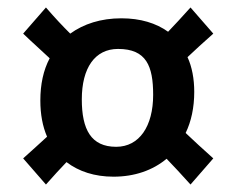

<svg xmlns="http://www.w3.org/2000/svg" viewBox="-20 -511 633 514"><path d="M88 -242C88 -205 94 -173 106 -145C87 -127 67 -110 42 -87L103 -17C124 -41 141 -59 158 -77C191 -52 233 -38 284 -38C340 -38 389 -55 426 -86C446 -65 465 -45 490 -17L551 -87C521 -114 500 -133 477 -155C492 -186 500 -223 500 -265C500 -300 494 -332 482 -358C503 -378 523 -396 551 -421L490 -491C466 -464 448 -445 430 -426C398 -449 356 -462 305 -462C250 -462 204 -447 168 -421C147 -442 128 -462 103 -491L42 -421C70 -394 91 -376 113 -355C96 -323 88 -285 88 -242ZM296 -380C372 -380 390 -334 390 -257C390 -173 353 -118 291 -118C224 -118 199 -164 199 -245C199 -329 234 -380 296 -380Z"/></svg>

Font: CantoraOne
Style: Regular
Weight: 400
Designer: Pablo Impallari, Rodrigo Fuenzalida
Foundry: Pablo Impallari
Version: Version 1.001